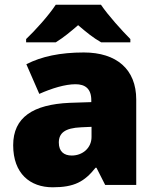

<svg xmlns="http://www.w3.org/2000/svg" viewBox="-20 -852 663 816"><path d="M409 -832H217C187 -786 129 -722 91 -686V-672H217C252 -694 277 -715 312 -745C347 -715 375 -692 410 -672H534V-686C500 -720 440 -786 409 -832ZM336 -629C236 -629 156 -612 92 -579L147 -453C201 -477 257 -494 301 -494C342 -494 368 -475 368 -426V-418L276 -415C120 -408 36 -353 36 -235C36 -114 108 -56 204 -56C296 -56 339 -80 386 -139H390L427 -66H559V-429C559 -557 476 -629 336 -629ZM325 -311 369 -313V-270C369 -223 331 -191 285 -191C252 -191 230 -208 230 -246C230 -286 255 -308 325 -311Z"/></svg>

Font: Noto Sans Malayalam UI Black
Style: Regular
Weight: 900
Designer: Jelle Bosma - Monotype Design Team
Foundry: Monotype Imaging Inc.
Version: Version 2.104